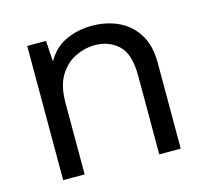

<svg xmlns="http://www.w3.org/2000/svg" viewBox="-81 -601 740 691"><g transform="rotate(-15 289.5 -255.0)"><path d="M73 0V-500H143L148 -422Q174 -469 219 -489.5Q264 -510 316 -510Q370 -510 414 -489.5Q458 -469 484.5 -427Q511 -385 511 -320V0H431V-292Q431 -375 395.5 -407.5Q360 -440 308 -440Q272 -440 236 -423Q200 -406 176.5 -368Q153 -330 153 -266V0Z"/></g></svg>

Font: Prodigy Sans
Style: Regular
Weight: 400
Designer: Wei Huang
Foundry: Wei Huang
Version: Version 1.003; ttfautohint (v1.8.3)